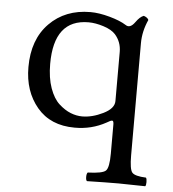

<svg xmlns="http://www.w3.org/2000/svg" viewBox="-52 -542 744 824"><g transform="rotate(5 320.0 -130.0)"><path d="M417.5 -404.8Q400.9 -423.3 365.7 -434.6Q330.6 -445.8 300.8 -445.8Q151.9 -445.8 151.9 -253.9Q151.9 -193.8 167.5 -149.9Q183.1 -106 208 -83.5Q232.9 -61 258.1 -51Q283.2 -41 308.1 -41Q351.1 -41 397.9 -64Q444.8 -86.9 444.8 -119.1V-331.1Q444.8 -373.5 417.5 -404.8ZM444.8 106.9V-18.1Q444.8 -33.2 439 -34.2Q433.1 -35.2 415 -23.9Q353 10.3 279.8 9.8Q175.8 9.8 117.9 -59.1Q60.1 -127.9 60.1 -231.9Q60.1 -351.1 128.4 -420.7Q196.8 -490.2 305.2 -490.2Q342.3 -490.2 388.2 -477.5Q434.1 -464.8 460 -448.2Q479.5 -434.6 500.5 -463.9Q517.6 -488.3 534.2 -494.1Q551.3 -488.3 555.2 -478Q532.2 -427.2 532.2 -376V106.9Q532.2 167 544.2 180.9Q556.2 194.8 604 196.8Q607.9 201.7 607.9 215.8Q607.9 230 604 233.9Q518.1 231.9 488.8 231.9Q437 231.9 353 233.9Q348.1 230 348.1 216.1Q348.1 202.1 353 196.8Q416 194.8 430.4 181.4Q444.8 168 444.8 106.9Z"/></g></svg>

Font: Linux Libertine Mono
Style: Mono
Weight: 400
Designer: Philipp H. Poll
Foundry: Philipp H. Poll
Version: Version 5.1.7 ; ttfautohint (v0.9)